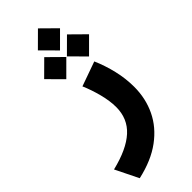

<svg xmlns="http://www.w3.org/2000/svg" viewBox="-341 -686 991 991"><g transform="rotate(-45 155.0 -190.0)"><path d="M109.4 -569.3 189.9 -649.4 271 -569.3 189.9 -488.3ZM193.4 -441.4 273.9 -521.5 355 -441.4 273.9 -360.4ZM27.3 -441.4 107.9 -521.5 189 -441.4 107.9 -360.4ZM274.9 -323.2Q298.8 -268.6 313.5 -207Q328.1 -145.5 328.1 -84.5Q328.1 0 293.9 71.3Q259.8 142.6 190.4 193.8Q121.1 245.1 14.6 269L-47.4 143.1Q71.3 114.3 129.9 61Q188.5 7.8 188.5 -76.7Q188.5 -121.6 174.6 -175.3Q160.6 -229 140.6 -275.4Z"/></g></svg>

Font: Vazir Black FD-WOL
Style: Black-FD-WOL
Weight: 900
Designer: Saber Rastikerdar
Foundry: Saber Rastikerdar
Version: Version 30.0.0